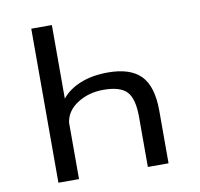

<svg xmlns="http://www.w3.org/2000/svg" viewBox="-86 -891 1022 982"><g transform="rotate(-10 425.0 -400.0)"><path d="M139 0V-800H246V-418Q282 -462.5 343.5 -487Q405 -511.5 485.5 -511.5Q602 -511.5 656.5 -455.5Q711 -399.5 711 -272V0H603.5V-260Q603.5 -355 569 -391.5Q534.5 -428 448 -428Q371 -428 312.8 -390.8Q254.5 -353.5 246 -293.5V0Z"/></g></svg>

Font: League Mono Wide
Style: Regular
Weight: 400
Width: 8
Designer: Tyler Finck
Foundry: The League of Moveable Type / Tyler Finck
Version: Version 2.210